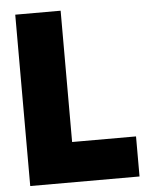

<svg xmlns="http://www.w3.org/2000/svg" viewBox="-53 -783 624 826"><g transform="rotate(-5 259.0 -370.0)"><path d="M44 0V-740H240V-173H516V0Z"/></g></svg>

Font: Encode Sans Condensed Black
Style: Regular
Weight: 900
Width: 3
Designer: Multiple Designers
Foundry: Impallari Type
Version: Version 3.000; ttfautohint (v1.8.3) -l 8 -r 50 -G 200 -x 14 